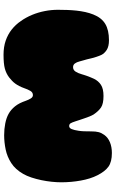

<svg xmlns="http://www.w3.org/2000/svg" viewBox="197 -827 654 1088"><g transform="rotate(-90 524.0 -283.0)"><path d="M201 24Q150.5 24 123.5 4.5Q96.5 -15 75 -57.5Q64.5 -78 57 -102Q49.5 -126 44.8 -152.5Q40 -179 37.5 -206.8Q35 -234.5 35 -263Q35 -288 38 -317Q41 -346 47.2 -375.8Q53.5 -405.5 62.2 -432Q71 -458.5 82.5 -478.5Q108 -523 144 -546.2Q180 -569.5 221 -578Q262 -586.5 302 -586.5Q337 -586.5 368.5 -580.2Q400 -574 422.5 -561.5Q434.5 -555 445.2 -545.8Q456 -536.5 465.5 -524.8Q475 -513 482.8 -497.8Q490.5 -482.5 497 -463.5Q502.5 -448 510 -435.8Q517.5 -423.5 529 -423.5Q544.5 -423.5 553 -438Q561.5 -452.5 568.5 -473Q574 -488.5 580.5 -501Q587 -513.5 594.5 -523.8Q602 -534 610.8 -542.2Q619.5 -550.5 629 -558Q651.5 -575 679.2 -582.5Q707 -590 757.5 -590Q802 -590 837.5 -577.8Q873 -565.5 900.8 -543.5Q928.5 -521.5 949 -491.5Q969.5 -462.5 983.8 -428Q998 -393.5 1005.2 -356.5Q1012.5 -319.5 1012.5 -281.5Q1012.5 -255 1011.5 -228.5Q1010.5 -202 1007.8 -176.5Q1005 -151 999.8 -127Q994.5 -103 986 -81.5Q967.5 -34.5 932.5 -13.5Q897.5 7.5 840 7.5Q805 7.5 785.2 -5.2Q765.5 -18 757 -35Q754.5 -40 751.8 -47.2Q749 -54.5 746.2 -62.8Q743.5 -71 741 -79.2Q738.5 -87.5 737 -95Q735 -105 731.8 -117Q728.5 -129 725.2 -140.2Q722 -151.5 720 -159Q716 -175.5 708.2 -185.8Q700.5 -196 687.5 -196Q671.5 -196 662.2 -181.8Q653 -167.5 647 -146Q646 -142 644 -136Q642 -130 639.8 -123Q637.5 -116 634.5 -108.2Q631.5 -100.5 628.2 -92.8Q625 -85 621.5 -77.5Q609 -52 587 -37.8Q565 -23.5 524 -23.5Q480.5 -23.5 459.5 -37.2Q438.5 -51 419 -80Q416 -84.5 412.5 -92.5Q409 -100.5 405 -111Q401 -121.5 396.8 -133.5Q392.5 -145.5 388.5 -158Q384.5 -170.5 380.5 -182.5Q374.5 -201.5 369.5 -209.8Q364.5 -218 353.5 -218Q342.5 -218 336.5 -203.8Q330.5 -189.5 327 -164.5Q326 -158 325.2 -151Q324.5 -144 324.2 -135.8Q324 -127.5 323.8 -117.2Q323.5 -107 323.5 -94Q323.5 -80 322.5 -69.8Q321.5 -59.5 319.2 -51Q317 -42.5 313.2 -35Q309.5 -27.5 303.5 -19Q288.5 2 261.8 13Q235 24 201 24Z"/></g></svg>

Font: Gluten Thin Black
Style: Regular
Weight: 900
Version: Version 1.300